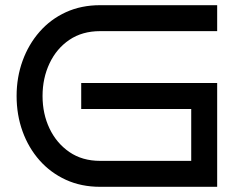

<svg xmlns="http://www.w3.org/2000/svg" viewBox="-20 -720 920 740"><path d="M817 0H366Q293 0 234 -27Q175 -54 132.5 -102Q90 -150 67 -213.5Q44 -277 44 -350Q44 -422 67 -485.5Q90 -549 132.5 -597.5Q175 -646 234 -673Q293 -700 366 -700H817V-600H366Q297 -600 247.5 -566.5Q198 -533 171 -476Q144 -419 144 -350Q144 -281 171 -224.5Q198 -168 247.5 -134Q297 -100 366 -100H717V-300H293V-400H817Z"/></svg>

Font: Bruno Ace SC
Style: Regular
Weight: 400
Version: Version 1.100; ttfautohint (v1.8.4.7-5d5b);gftools[0.9.27]